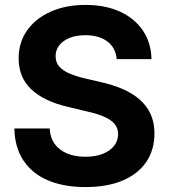

<svg xmlns="http://www.w3.org/2000/svg" viewBox="-20 -758 694 789"><path d="M331.5 10.7Q242.2 10.7 177.2 -16.8Q112.3 -44.4 76.4 -98.4Q40.5 -152.3 39.1 -230H184.1Q186 -192.4 204.8 -166.5Q223.6 -140.6 256.1 -127.2Q288.6 -113.8 331.1 -113.8Q371.6 -113.8 401.6 -125.5Q431.6 -137.2 448.5 -158.2Q465.3 -179.2 465.3 -207Q465.3 -231.4 450.9 -248.5Q436.5 -265.6 408.4 -278.1Q380.4 -290.5 338.4 -299.8L259.3 -318.8Q161.6 -341.3 109.1 -390.4Q56.6 -439.5 56.6 -518.1Q56.6 -584 91.8 -633.5Q127 -683.1 189 -710.4Q251 -737.8 331.1 -737.8Q413.1 -737.8 473.4 -710Q533.7 -682.1 567.4 -632.1Q601.1 -582 602.5 -515.1H459.5Q455.6 -561.5 421.4 -587.4Q387.2 -613.3 330.6 -613.3Q293 -613.3 265.6 -602.1Q238.3 -590.8 223.4 -571.5Q208.5 -552.2 208.5 -526.9Q208.5 -501.5 223.6 -484.4Q238.8 -467.3 265.9 -455.8Q293 -444.3 328.1 -436L395 -420.4Q445.3 -409.2 485.8 -391.4Q526.4 -373.5 555.2 -347.9Q584 -322.3 599.4 -288.1Q614.7 -253.9 614.7 -210Q614.7 -142.1 581.1 -92.5Q547.4 -43 483.9 -16.1Q420.4 10.7 331.5 10.7Z"/></svg>

Font: Inter 20pt
Style: Bold
Weight: 700
Version: Version 4.001;git-66647c0bb